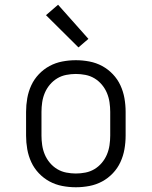

<svg xmlns="http://www.w3.org/2000/svg" viewBox="-20 -782 640 810"><path d="M300 8Q271 8 242.5 2.5Q214 -3 189 -16.5Q164 -30 144 -51Q124 -72 112 -98Q100 -124 95 -152.5Q90 -181 90 -210V-310Q90 -339 95 -367.5Q100 -396 112 -422Q124 -448 144 -469Q164 -490 189 -503.5Q214 -517 242.5 -522.5Q271 -528 300 -528Q329 -528 357.5 -522.5Q386 -517 411 -503.5Q436 -490 456 -469Q476 -448 488 -422Q500 -396 505 -367.5Q510 -339 510 -310V-210Q510 -181 505 -152.5Q500 -124 488 -98Q476 -72 456 -51Q436 -30 411 -16.5Q386 -3 357.5 2.5Q329 8 300 8ZM300 -50Q320 -50 340.5 -54Q361 -58 378.5 -68.5Q396 -79 409.5 -95Q423 -111 431 -130Q439 -149 442 -169.5Q445 -190 445 -210V-310Q445 -330 442 -350.5Q439 -371 431 -390Q423 -409 409.5 -425Q396 -441 378.5 -451.5Q361 -462 340.5 -466Q320 -470 300 -470Q280 -470 259.5 -466Q239 -462 221.5 -451.5Q204 -441 190.5 -425Q177 -409 169 -390Q161 -371 158 -350.5Q155 -330 155 -310V-210Q155 -190 158 -169.5Q161 -149 169 -130Q177 -111 190.5 -95Q204 -79 221.5 -68.5Q239 -58 259.5 -54Q280 -50 300 -50ZM311 -582 174 -718 225 -762 353 -618Z"/></svg>

Font: Iosevka Etoile Light
Style: Regular
Weight: 300
Designer: Belleve Invis
Foundry: Belleve Invis
Version: Version 25.0.1; ttfautohint (v1.8.4)